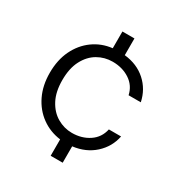

<svg xmlns="http://www.w3.org/2000/svg" viewBox="-168 -729 899 954"><g transform="rotate(30 281.5 -252.5)"><path d="M259 104V10Q198 2 150.5 -32.5Q103 -67 76 -123Q49 -179 49 -251Q49 -325 76 -381Q103 -437 150.5 -471.5Q198 -506 259 -513V-609H328V-513Q402 -505 451 -461Q500 -417 514 -350H444Q433 -400 391 -427.5Q349 -455 293 -455Q247 -455 208 -432.5Q169 -410 145 -364.5Q121 -319 121 -251Q121 -184 145 -138.5Q169 -93 208.5 -70Q248 -47 293 -47Q349 -47 391 -75Q433 -103 444 -154H514Q501 -89 451.5 -44Q402 1 328 10V104Z"/></g></svg>

Font: DM Sans Light
Style: Regular
Weight: 300
Designer: Colophon Foundry, Jonny Pinhorn
Foundry: Colophon Foundry
Version: Version 4.004; ttfautohint (v1.8.4.7-5d5b)